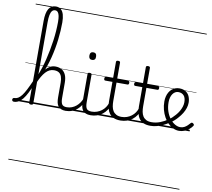

<svg xmlns="http://www.w3.org/2000/svg" viewBox="-266 -1487 2708 2455"><g transform="rotate(10 1088.0 -259.5)"><path d="M-59 17Q-72 17 -78 9.5Q-84 2 -84 -7Q-84 -16 -78 -23.5Q-72 -31 -59 -31Q-34 -31 -11.5 -44.5Q11 -58 34 -88Q57 -118 83 -168.5Q109 -219 142 -294Q148 -307 154.5 -303Q161 -299 165 -287Q169 -275 164 -262Q136 -187 109 -133.5Q82 -80 55.5 -47Q29 -14 0.5 1.5Q-28 17 -59 17ZM614 17Q578 17 553.5 6.5Q529 -4 514.5 -24Q500 -44 494.5 -72.5Q489 -101 489 -137V-326Q489 -374 477.5 -406Q466 -438 442 -453.5Q418 -469 379 -469Q347 -469 320.5 -456Q294 -443 270.5 -417.5Q247 -392 225.5 -355Q204 -318 183 -269L163 -281Q186 -333 209.5 -376.5Q233 -420 259.5 -452Q286 -484 318 -501.5Q350 -519 389 -519Q434 -519 468 -500Q502 -481 521.5 -440.5Q541 -400 541 -334V-137Q541 -82 557 -56.5Q573 -31 620 -31Q629 -31 634 -23.5Q639 -16 638.5 -7Q638 2 632 9.5Q626 17 614 17ZM162 15Q149 15 143 10.5Q137 6 137 -4V-1065Q137 -1171 168 -1223.5Q199 -1276 261 -1276Q301 -1276 326.5 -1254Q352 -1232 364 -1190Q376 -1148 376 -1088Q376 -1036 372.5 -979.5Q369 -923 362 -864Q355 -805 344 -745Q333 -685 318 -626Q303 -567 284 -510.5Q265 -454 241.5 -402Q218 -350 190 -304V-4Q190 6 183 10.5Q176 15 162 15ZM190 -384Q208 -427 224.5 -479Q241 -531 255.5 -590Q270 -649 282 -712Q294 -775 303 -839Q312 -903 316.5 -966Q321 -1029 321 -1086Q321 -1131 315 -1162Q309 -1193 295.5 -1209.5Q282 -1226 259 -1226Q236 -1226 220.5 -1208Q205 -1190 197.5 -1153Q190 -1116 190 -1059ZM0 747H676V757H0ZM0 -20H676V0H0ZM0 -505H676V-500H0ZM0 -1267H676V-1257H0Z M611 17Q600 17 594.5 9.5Q589 2 589.5 -7Q590 -16 597 -23.5Q604 -31 617 -31Q654 -31 685 -43Q716 -55 740 -75Q764 -95 782 -120Q800 -145 810 -172Q814 -183 823 -182.5Q832 -182 838 -174.5Q844 -167 841 -157Q830 -124 810 -93Q790 -62 761.5 -37Q733 -12 695 2.5Q657 17 611 17ZM676 747V757ZM676 -20V0ZM676 -505V-500ZM676 -1267V-1257Z M938 17Q900 17 874.5 6.5Q849 -4 834.5 -24Q820 -44 814 -72.5Q808 -101 808 -137V-496Q808 -506 814 -510.5Q820 -515 833 -515Q847 -515 853.5 -510.5Q860 -506 860 -496V-137Q860 -82 876.5 -56.5Q893 -31 944 -31Q953 -31 957.5 -23.5Q962 -16 961.5 -7Q961 2 955.5 9.5Q950 17 938 17ZM834 -683Q812 -683 801 -695.5Q790 -708 790 -732Q790 -757 801 -769.5Q812 -782 834 -782Q855 -782 866 -769.5Q877 -757 877 -732Q878 -707 866.5 -695Q855 -683 834 -683ZM676 747H1001V757H676ZM676 -20H1001V0H676ZM676 -505H1001V-500H676ZM676 -1267H1001V-1257H676Z M936 17Q925 17 919.5 9.5Q914 2 914.5 -7Q915 -16 922 -23.5Q929 -31 942 -31Q979 -31 1011.5 -42.5Q1044 -54 1070.5 -74Q1097 -94 1116 -121.5Q1135 -149 1145 -182Q1148 -193 1157.5 -192Q1167 -191 1173.5 -184Q1180 -177 1177 -167Q1165 -125 1143 -91.5Q1121 -58 1089.5 -33.5Q1058 -9 1019 4Q980 17 936 17ZM1001 747V757ZM1001 -20V0ZM1001 -505V-500ZM1001 -1267V-1257Z M1325 17Q1274 17 1238.5 2Q1203 -13 1181.5 -41.5Q1160 -70 1149.5 -110Q1139 -150 1139 -201V-452H1048Q1037 -452 1033 -458Q1029 -464 1029 -476Q1029 -489 1033 -494.5Q1037 -500 1048 -500H1139V-711Q1139 -721 1145.5 -725.5Q1152 -730 1165 -730Q1178 -730 1185 -725.5Q1192 -721 1192 -711V-500H1333Q1344 -500 1348.5 -494.5Q1353 -489 1353 -476Q1353 -464 1348.5 -458Q1344 -452 1333 -452H1192V-213Q1192 -175 1198 -142Q1204 -109 1219.5 -84.5Q1235 -60 1262 -45.5Q1289 -31 1332 -31Q1342 -31 1347 -23.5Q1352 -16 1351.5 -7Q1351 2 1344.5 9.5Q1338 17 1325 17ZM1001 747H1389V757H1001ZM1001 -20H1389V0H1001ZM1001 -505H1389V-500H1001ZM1001 -1267H1389V-1257H1001Z M1324 17Q1313 17 1307.5 9.5Q1302 2 1302.5 -7Q1303 -16 1310 -23.5Q1317 -31 1330 -31Q1367 -31 1399.5 -42.5Q1432 -54 1458.5 -74Q1485 -94 1504 -121.5Q1523 -149 1533 -182Q1536 -193 1545.5 -192Q1555 -191 1561.5 -184Q1568 -177 1565 -167Q1553 -125 1531 -91.5Q1509 -58 1477.5 -33.5Q1446 -9 1407 4Q1368 17 1324 17ZM1389 747V757ZM1389 -20V0ZM1389 -505V-500ZM1389 -1267V-1257Z M1713 17Q1662 17 1626.5 2Q1591 -13 1569.5 -41.5Q1548 -70 1537.5 -110Q1527 -150 1527 -201V-452H1436Q1425 -452 1421 -458Q1417 -464 1417 -476Q1417 -489 1421 -494.5Q1425 -500 1436 -500H1527V-711Q1527 -721 1533.5 -725.5Q1540 -730 1553 -730Q1566 -730 1573 -725.5Q1580 -721 1580 -711V-500H1721Q1732 -500 1736.5 -494.5Q1741 -489 1741 -476Q1741 -464 1736.5 -458Q1732 -452 1721 -452H1580V-213Q1580 -175 1586 -142Q1592 -109 1607.5 -84.5Q1623 -60 1650 -45.5Q1677 -31 1720 -31Q1730 -31 1735 -23.5Q1740 -16 1739.5 -7Q1739 2 1732.5 9.5Q1726 17 1713 17ZM1389 747H1777V757H1389ZM1389 -20H1777V0H1389ZM1389 -505H1777V-500H1389ZM1389 -1267H1777V-1257H1389Z M1715 17Q1702 17 1696.5 9.5Q1691 2 1692.5 -7Q1694 -16 1701.5 -23.5Q1709 -31 1721 -31Q1777 -31 1831 -52Q1885 -73 1929 -105Q1937 -110 1943.5 -107Q1950 -104 1954.5 -96.5Q1959 -89 1959 -80.5Q1959 -72 1952 -67Q1918 -43 1878 -24Q1838 -5 1796.5 6Q1755 17 1715 17ZM1777 747V757ZM1777 -20V0ZM1777 -505V-500ZM1777 -1267V-1257Z M1929 -103Q1953 -120 1974 -139.5Q1995 -159 2013 -180Q2037 -207 2054 -236.5Q2071 -266 2080.5 -296Q2090 -326 2090 -354Q2090 -413 2064 -441.5Q2038 -470 1992 -470Q1971 -470 1952.5 -459.5Q1934 -449 1920 -429Q1906 -409 1898.5 -382Q1891 -355 1891 -322Q1891 -256 1909.5 -202.5Q1928 -149 1958 -111Q1988 -73 2023 -52.5Q2058 -32 2091 -32Q2121 -32 2144 -44Q2167 -56 2185 -73.5Q2203 -91 2216 -106Q2224 -115 2232 -114.5Q2240 -114 2249 -107Q2257 -101 2259.5 -93.5Q2262 -86 2256 -77Q2240 -53 2214 -31.5Q2188 -10 2155 3.5Q2122 17 2084 17Q2046 17 2009.5 0Q1973 -17 1941.5 -48Q1910 -79 1886.5 -121.5Q1863 -164 1849.5 -214.5Q1836 -265 1836 -321Q1836 -355 1843.5 -385.5Q1851 -416 1865 -440.5Q1879 -465 1899 -482.5Q1919 -500 1943.5 -509.5Q1968 -519 1996 -519Q2049 -519 2082 -496.5Q2115 -474 2130 -437Q2145 -400 2145 -358Q2145 -324 2133.5 -288.5Q2122 -253 2101 -218.5Q2080 -184 2051 -152Q2031 -128 2006 -106Q1981 -84 1954 -65ZM1777 747H2221V757H1777ZM1777 -20H2221V0H1777ZM1777 -505H2221V-500H1777ZM1777 -1267H2221V-1257H1777Z"/></g></svg>

Font: Playwrite VN Guides
Style: Regular
Weight: 400
Designer: Veronika Burian, José Scaglione
Foundry: TypeTogether
Version: Version 1.003